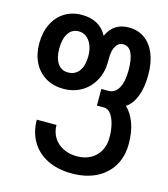

<svg xmlns="http://www.w3.org/2000/svg" viewBox="-114 -647 828 948"><g transform="rotate(15 300.0 -173.0)"><path d="M106 0H206.5Q206.5 34.5 223.2 62.8Q240 91 271.2 107.2Q302.5 123.5 343.5 123.5Q383.5 123.5 413.5 106.8Q443.5 90 459.5 60.2Q475.5 30.5 475.5 -7Q475.5 -46 467.2 -77.2Q459 -108.5 444.5 -126.2Q430 -144 411.5 -144H374.5V-229H410Q444 -229 462.2 -261.5Q480.5 -294 480.5 -352.5Q480.5 -410.5 466 -440.2Q451.5 -470 422.5 -470Q398 -470 384.8 -447.2Q371.5 -424.5 371.5 -385V-368Q371.5 -314 348.5 -271.5Q325.5 -229 285 -205Q244.5 -181 193 -181Q141 -181 101.8 -204.2Q62.5 -227.5 41.2 -269.8Q20 -312 20 -368Q20 -424 41 -467Q62 -510 100.2 -533.8Q138.5 -557.5 188 -557.5Q233.5 -557.5 266.5 -539.2Q299.5 -521 317.5 -485.5Q335 -523 362.2 -540.2Q389.5 -557.5 428 -557.5Q475 -557.5 509.2 -533Q543.5 -508.5 562 -463Q580.5 -417.5 580.5 -355.5Q580.5 -291 562.8 -245.8Q545 -200.5 513.5 -179.5Q541.5 -153.5 558.5 -108.5Q575.5 -63.5 575.5 -1.5Q575.5 63.5 546.2 111.8Q517 160 464 186Q411 212 340.5 212Q269.5 212 216.2 185.8Q163 159.5 134.5 111.5Q106 63.5 106 0ZM270.5 -368Q270.5 -399 261 -423.2Q251.5 -447.5 234.2 -461.2Q217 -475 194.5 -475Q159.5 -475 140.8 -446.5Q122 -418 122 -368Q122 -320.5 140.5 -292.8Q159 -265 193.5 -265Q230.5 -265 250.5 -292.8Q270.5 -320.5 270.5 -368Z"/></g></svg>

Font: JuliaMono Medium
Style: Regular
Weight: 500
Monospace: yes
Designer: cormullion
Foundry: corm
Version: Version 0.054; ttfautohint (v1.8.4)